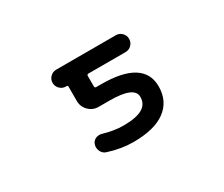

<svg xmlns="http://www.w3.org/2000/svg" viewBox="-95 -789 1190 1021"><g transform="rotate(-30 500.0 -278.5)"><path d="M476.6 -8.8Q403.3 -8.8 325.2 -34.2Q305.7 -40 295.9 -59.6Q290 -71.3 290 -84Q290 -91.8 292 -98.6Q296.9 -118.2 315.4 -127.9Q326.2 -132.8 337.9 -132.8Q344.7 -132.8 352.5 -130.9Q418 -111.3 476.6 -111.3Q554.7 -111.3 592.8 -133.8Q628.9 -155.3 628.9 -199.2Q628.9 -263.7 477.5 -263.7H410.2Q375 -263.7 350.1 -288.6Q325.2 -313.5 325.2 -348.6V-437.5Q325.2 -444.3 318.4 -444.3H313.5Q292 -444.3 276.9 -459.5Q261.7 -474.6 261.7 -496.1Q261.7 -517.6 276.9 -532.7Q292 -547.9 313.5 -547.9H679.7Q701.2 -547.9 716.3 -532.7Q731.4 -517.6 731.4 -496.1Q731.4 -474.6 716.3 -459.5Q701.2 -444.3 679.7 -444.3H452.1Q442.4 -444.3 442.4 -434.6V-371.1Q442.4 -361.3 452.1 -361.3H481.4Q610.4 -361.3 674.8 -321.3Q741.2 -280.3 741.2 -199.2Q741.2 -107.4 672.9 -57.6Q606.4 -8.8 476.6 -8.8Z"/></g></svg>

Font: Rounded-X Mgen+ 1mn medium
Style: Regular
Weight: 500
Designer: [Source Han Sans]
Ryoko NISHIZUKA  (kana & ideographs); Paul D. Hunt (Latin, Greek & Cyrillic); Wenlong ZHANG  (bopomofo
Version: Version 1.059.20150602